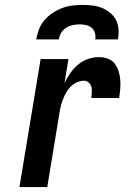

<svg xmlns="http://www.w3.org/2000/svg" viewBox="-20 -760 540 780"><path d="M59 0 145 -520H258L242 -422Q251 -442 264.5 -461.5Q278 -481 296 -496.5Q314 -512 336.5 -520Q359 -528 381 -528Q400 -528 417 -522Q434 -516 445 -502.5Q456 -489 461.5 -472Q467 -455 468.5 -436.5Q470 -418 468.5 -399.5Q467 -381 464 -362H351Q352 -373 353 -384.5Q354 -396 351.5 -406.5Q349 -417 340.5 -424.5Q332 -432 321 -432Q307 -432 292.5 -425.5Q278 -419 267 -408Q256 -397 248.5 -383.5Q241 -370 235.5 -355.5Q230 -341 226.5 -326.5Q223 -312 221 -298L172 0ZM127 -600Q131 -621 138.5 -641Q146 -661 160.5 -678Q175 -695 194 -707.5Q213 -720 233 -727.5Q253 -735 274 -737.5Q295 -740 316 -740Q337 -740 357 -737.5Q377 -735 395 -727.5Q413 -720 428 -707.5Q443 -695 451.5 -678Q460 -661 461.5 -641Q463 -621 459 -600H367Q369 -614 365.5 -626.5Q362 -639 352.5 -647Q343 -655 330 -658Q317 -661 303 -661Q289 -661 275 -658Q261 -655 248.5 -647Q236 -639 228.5 -626.5Q221 -614 219 -600Z"/></svg>

Font: Iosevka Oblique
Style: Bold
Weight: 700
Italic angle: -9°
Monospace: yes
Designer: Belleve Invis
Foundry: Belleve Invis
Version: Version 32.5.0; ttfautohint (v1.8.4)